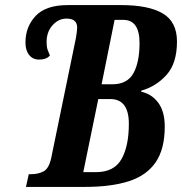

<svg xmlns="http://www.w3.org/2000/svg" viewBox="-20 -734 715 754"><path d="M82 0 93 -50H104Q130 -50 151 -61Q172 -72 181 -113L278 -584Q283 -612 283 -626Q283 -661 241 -661Q210 -661 186.5 -635Q163 -609 163 -569Q163 -550 167 -538.5Q171 -527 176 -516Q168 -507 157 -503.5Q146 -500 133 -500Q109 -500 94.5 -518Q80 -536 80 -567Q80 -629 120 -671.5Q160 -714 246 -714H456Q564 -714 619.5 -681Q675 -648 675 -571Q675 -486 634.5 -440.5Q594 -395 535 -378L534 -374Q576 -365 601.5 -330.5Q627 -296 627 -237Q627 -149 591.5 -97Q556 -45 486.5 -22.5Q417 0 314 0ZM421 -403Q480 -403 504 -446.5Q528 -490 528 -565Q528 -656 464 -656H430L379 -403ZM357 -58Q428 -58 457 -109Q486 -160 486 -248Q486 -345 413 -345H366L307 -58Z"/></svg>

Font: Noto Serif ExtraCondensed
Style: Bold Italic
Weight: 700
Width: 2
Italic angle: -12°
Designer: Monotype Design Team
Foundry: Monotype Imaging Inc.
Version: Version 2.013; ttfautohint (v1.8.4.7-5d5b)